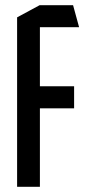

<svg xmlns="http://www.w3.org/2000/svg" viewBox="-20 -721 336 741"><path d="M134 -303 47 -388H266V-303ZM46 0V-388H47L134 -303V0ZM46 -388V-654L133 -701H134V-388ZM134 -616V-701H262L285 -617V-616Z"/></svg>

Font: Foldit
Style: Regular
Weight: 400
Version: Version 1.003